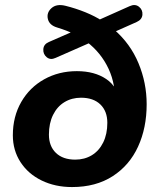

<svg xmlns="http://www.w3.org/2000/svg" viewBox="-20 -731 629 761"><path d="M30.9 -194.8Q30.9 -269 64.2 -326.8Q97.5 -384.6 155.3 -416.8Q213.2 -449 284.6 -449Q355 -449 401.4 -417.5Q447.9 -386.1 457.7 -319.5L434.1 -318.5Q440.3 -393.8 410.4 -458.1Q380.5 -522.4 323 -566L342.4 -564L200.4 -501.6Q179.9 -492 165.1 -504.3Q150.3 -516.6 151.7 -536.1Q153.1 -555.7 173.7 -564.5L275.1 -608.9L270.7 -597.2Q247.8 -609.2 206.4 -622Q175.4 -631.2 169.7 -656Q164 -680.7 184 -698.7Q203.9 -716.6 238.8 -708.2Q280.6 -697.8 318.7 -682.3Q356.7 -666.8 385.9 -647.8L366.5 -649.8L493.9 -706.6Q515.3 -716.4 530.6 -704.4Q546 -692.4 544.5 -672.8Q543 -653.3 521.5 -643.7L428.4 -602.3L431.8 -614.3Q496.8 -557.9 529 -480.2Q561.3 -402.5 561.3 -317.8Q561.3 -224.2 527.3 -150Q493.4 -75.8 426.7 -32.7Q359.9 10.4 265.5 10.4Q198.6 10.4 145.1 -15.6Q91.6 -41.6 61.2 -88.5Q30.9 -135.4 30.9 -194.8ZM405.4 -244.3Q405.4 -290.4 377.7 -317.1Q350 -343.7 301 -343.7Q264.3 -343.7 235.5 -326.2Q206.7 -308.8 190.3 -275.6Q173.9 -242.3 173.9 -197.6Q173.9 -151.6 201.7 -124.9Q229.4 -98.3 278.3 -98.3Q315 -98.3 343.9 -115.7Q372.7 -133.2 389.1 -166.4Q405.4 -199.6 405.4 -244.3Z"/></svg>

Font: SN Pro Thin
Style: Italic
Weight: 200
Italic angle: -9°
Designer: Tobias Whetton
Foundry: Supernotes
Version: Version 1.003;Glyphs 3.3 (3324)